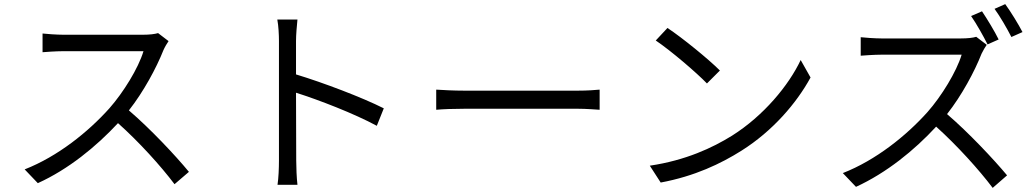

<svg xmlns="http://www.w3.org/2000/svg" viewBox="-20 -869 5040 934"><path d="M800 -669 749 -708C733 -703 707 -700 674 -700C637 -700 328 -700 288 -700C258 -700 201 -704 187 -706V-615C198 -616 253 -620 288 -620C323 -620 642 -620 678 -620C653 -537 580 -419 512 -342C409 -227 261 -108 100 -45L164 22C312 -45 447 -155 554 -270C656 -179 762 -62 829 27L899 -33C834 -112 712 -242 607 -332C678 -422 741 -539 775 -625C781 -639 794 -661 800 -669Z M1337 -88C1337 -51 1335 -2 1330 30H1427C1423 -3 1421 -57 1421 -88L1420 -418C1531 -383 1704 -316 1813 -257L1847 -342C1742 -395 1552 -467 1420 -507V-670C1420 -700 1424 -743 1427 -774H1329C1335 -743 1337 -698 1337 -670C1337 -586 1337 -144 1337 -88Z M2102 -433V-335C2133 -338 2186 -340 2241 -340C2316 -340 2715 -340 2790 -340C2835 -340 2877 -336 2897 -335V-433C2875 -431 2839 -428 2789 -428C2715 -428 2315 -428 2241 -428C2185 -428 2132 -431 2102 -433Z M3227 -733 3170 -672C3244 -622 3369 -515 3419 -463L3482 -526C3426 -582 3298 -686 3227 -733ZM3141 -63 3194 19C3360 -12 3487 -73 3587 -136C3738 -231 3855 -367 3923 -492L3875 -577C3817 -454 3695 -306 3541 -209C3446 -150 3316 -89 3141 -63Z M4757 -814 4704 -791C4731 -752 4764 -693 4784 -653L4838 -677C4819 -716 4782 -777 4757 -814ZM4870 -849 4818 -826C4845 -789 4878 -732 4900 -689L4954 -713C4935 -750 4897 -812 4870 -849ZM4780 -651 4729 -690C4713 -685 4687 -682 4654 -682C4617 -682 4308 -682 4268 -682C4238 -682 4181 -686 4167 -688V-598C4178 -599 4233 -603 4268 -603C4303 -603 4622 -603 4658 -603C4633 -520 4560 -401 4492 -324C4389 -209 4241 -90 4080 -27L4144 40C4292 -28 4427 -137 4534 -253C4636 -161 4742 -44 4809 45L4879 -16C4814 -94 4692 -224 4587 -314C4658 -404 4721 -521 4755 -608C4761 -621 4774 -643 4780 -651Z"/></svg>

Font: Noto Sans Mono CJK SC
Style: Regular
Weight: 400
Designer: Ryoko NISHIZUKA 西塚涼子 (kana, bopomofo & ideographs); Paul D. Hunt (Latin, Greek & Cyrillic); Sandoll Communications 산돌커뮤니
Foundry: Adobe
Version: Version 2.004;hotconv 1.0.118;makeotfexe 2.5.65603